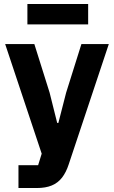

<svg xmlns="http://www.w3.org/2000/svg" viewBox="-20 -747 574 967"><path d="M313 -280 390 -525H528L326 81Q313 121 292.5 147.5Q272 174 241 187Q210 200 165 200H73V85H172L190 27L6 -525H153L230 -280L268 -128H274ZM118 -624V-727H424V-624Z"/></svg>

Font: IBM Plex Sans
Style: Regular
Weight: 400
Designer: Mike Abbink, Paul van der Laan, Pieter van Rosmalen
Foundry: Bold Monday
Version: Version 3.201